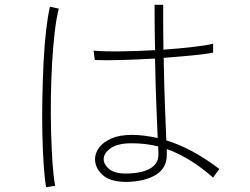

<svg xmlns="http://www.w3.org/2000/svg" viewBox="-20 -771 1040 800"><path d="M502 -13Q438 -14 407 -42.5Q376 -71 376 -108Q376 -133 393 -156Q410 -179 444 -194Q478 -209 529 -209Q555 -209 582 -205.5Q609 -202 637 -196Q635 -247 631.5 -331Q628 -415 626 -527Q556 -523 487.5 -521Q419 -519 375 -521L370 -560Q414 -556 483.5 -557Q553 -558 626 -562Q625 -606 624.5 -653Q624 -700 624 -751H660Q660 -701 660 -654.5Q660 -608 661 -564Q729 -569 785.5 -575.5Q842 -582 868 -589V-552Q841 -546 785 -540.5Q729 -535 662 -530Q664 -411 667.5 -323.5Q671 -236 673 -186Q726 -170 781 -140.5Q836 -111 894 -67Q894 -67 887.5 -58Q881 -49 874.5 -40.5Q868 -32 868 -31Q815 -77 767.5 -105.5Q720 -134 675 -150V-126Q675 -68 626 -40.5Q577 -13 502 -13ZM172 9Q166 -26 162 -84Q158 -142 156.5 -213.5Q155 -285 156.5 -361Q158 -437 161.5 -510Q165 -583 172 -643.5Q179 -704 188 -743L225 -735Q215 -697 208 -637.5Q201 -578 197 -507Q193 -436 192 -361.5Q191 -287 193 -217Q195 -147 199 -89.5Q203 -32 210 3ZM503 -48Q568 -48 604 -68Q640 -88 640 -126Q640 -131 640 -139.5Q640 -148 639 -161Q587 -174 529 -174Q469 -174 440.5 -153Q412 -132 412 -108Q412 -86 434.5 -67Q457 -48 503 -48Z"/></svg>

Font: Zen Kaku Gothic New Light
Style: Regular
Weight: 300
Designer: Yoshimichi Ohira
Foundry: Positype
Version: Version 1.002